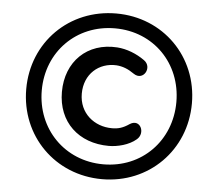

<svg xmlns="http://www.w3.org/2000/svg" viewBox="-52 -754 918 837"><g transform="rotate(5 407.5 -335.5)"><path d="M424 27C629 27 786 -131 786 -336C786 -541 629 -698 424 -698C218 -698 61 -541 61 -336C61 -131 218 27 424 27ZM424 -38C255 -38 129 -167 129 -336C129 -505 255 -633 424 -633C593 -633 718 -505 718 -336C718 -167 593 -38 424 -38ZM441 -120C478 -120 529 -132 561 -160C596 -190 568 -251 524 -223C496 -204 476 -198 448 -198C371 -198 304 -251 304 -337C304 -423 367 -477 444 -473C471 -471 495 -462 522 -443C566 -413 602 -478 561 -506C526 -531 483 -548 441 -551C309 -560 217 -470 217 -337C217 -205 309 -120 441 -120Z"/></g></svg>

Font: SN Pro Semibold
Style: Italic
Weight: 600
Italic angle: -9°
Designer: Tobias Whetton
Foundry: Supernotes
Version: Version 1.001;Glyphs 3.2 (3249)